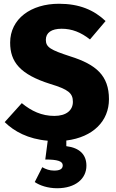

<svg xmlns="http://www.w3.org/2000/svg" viewBox="-20 -733 620 1022"><path d="M560 -205C560 -331 491 -390 354 -433C250 -467 224 -481 224 -521C224 -559 254 -580 308 -580C363 -580 411 -561 459 -523L542 -621C480 -680 402 -713 294 -713C145 -713 34 -633 34 -506C34 -404 86 -337 248 -286C344 -257 368 -237 368 -191C368 -146 333 -116 269 -116C202 -116 147 -142 96 -184L5 -83C55 -34 129 7 234 16L221 116C286 116 314 125 314 147C314 168 296 175 268 175C244 175 224 168 205 157L165 236C191 254 234 269 284 269C382 269 440 218 440 149C440 91 405 54 333 45V15C476 -3 560 -89 560 -205Z"/></svg>

Font: Fira Sans ExtraBold
Style: Regular
Weight: 800
Designer: bBox Type GmbH & Carrois Corporate GbR & Edenspiekermann AG
Foundry: bBox Type GmbH & Carrois Corporate GbR & Edenspiekermann AG
Version: Version 4.300;PS 004.300;hotconv 1.0.88;makeotf.lib2.5.64775